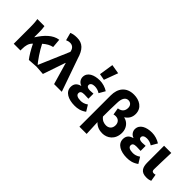

<svg xmlns="http://www.w3.org/2000/svg" viewBox="52 -1701 2786 2786"><g transform="rotate(45 1445.0 -308.0)"><path d="M551 0C485 -73 405 -194 356 -291C409 -337 452 -360 503 -371L491 -508C375 -492 286 -396 212 -280H208V-374C208 -420 206 -464 199 -496H54C63 -444 65 -383 65 -344V0H203V-29C203 -104 217 -152 253 -190L261 -198C305 -109 347 -38 386 11Z M516 0 674 11 792 -335H796L893 0H1051L874 -504C832 -649 768 -713 653 -713C594 -713 566 -705 534 -692L566 -573C588 -583 606 -589 636 -589C678 -589 714 -563 726 -512L729 -498Z M1296 -793 1262 -573 1360 -555 1439 -769ZM1091 -141C1091 -39 1195 12 1323 12C1386 12 1442 1 1506 -45L1449 -138C1410 -109 1369 -100 1337 -100C1270 -100 1235 -121 1235 -156C1235 -191 1258 -205 1310 -205C1337 -205 1367 -204 1395 -202V-306C1372 -304 1347 -302 1326 -302C1279 -302 1256 -317 1256 -346C1256 -376 1286 -396 1333 -396C1371 -396 1409 -385 1442 -363L1496 -457C1447 -489 1384 -508 1325 -508C1213 -508 1112 -465 1112 -366C1112 -326 1137 -279 1188 -263V-259C1128 -243 1091 -208 1091 -141Z M1590 -466V177H1738C1735 101 1732 24 1728 -55C1778 -2 1838 12 1892 12C1988 12 2091 -54 2091 -200C2091 -293 2031 -362 1955 -377V-381C2008 -415 2038 -464 2038 -531C2038 -656 1932 -713 1822 -713C1663 -713 1590 -606 1590 -466ZM1947 -209C1947 -141 1902 -108 1849 -108C1811 -108 1765 -119 1727 -169C1727 -266 1728 -360 1732 -457C1734 -543 1764 -598 1822 -598C1862 -598 1898 -571 1898 -517C1898 -462 1873 -416 1796 -405L1814 -298C1826 -302 1839 -304 1854 -304C1916 -304 1947 -261 1947 -209Z M2162 -141C2162 -39 2266 12 2394 12C2457 12 2513 1 2577 -45L2520 -138C2481 -109 2440 -100 2408 -100C2341 -100 2306 -121 2306 -156C2306 -191 2329 -205 2381 -205C2408 -205 2438 -204 2466 -202V-306C2443 -304 2418 -302 2397 -302C2350 -302 2327 -317 2327 -346C2327 -376 2357 -396 2404 -396C2442 -396 2480 -385 2513 -363L2567 -457C2518 -489 2455 -508 2396 -508C2284 -508 2183 -465 2183 -366C2183 -326 2208 -279 2259 -263V-259C2199 -243 2162 -208 2162 -141Z M2654 -155C2654 -54 2685 12 2795 12C2837 12 2860 5 2882 -4L2864 -112C2854 -108 2841 -106 2833 -106C2806 -106 2792 -117 2792 -149C2792 -232 2799 -380 2802 -496H2654Z"/></g></svg>

Font: Cambridge Sans Bold
Style: Regular
Weight: 700
Version: Version 2.020;PS 002.020;hotconv 1.0.88;makeotf.lib2.5.64775